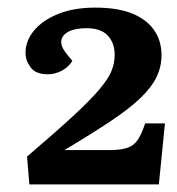

<svg xmlns="http://www.w3.org/2000/svg" viewBox="-20 -858 465 504"><path d="M207 -784Q177 -784 160 -775Q143 -766 141 -751.5Q139 -737 153 -719L170 -698Q159 -681 141.5 -672Q124 -663 105 -663Q74 -663 60.5 -681Q47 -699 47 -719Q47 -751 69.5 -778Q92 -805 133 -821.5Q174 -838 230 -838Q289 -838 327 -822.5Q365 -807 384.5 -779Q404 -751 404 -713Q404 -683 391 -656Q378 -629 349 -601Q320 -573 270.5 -540Q221 -507 149 -464H267Q297 -464 314.5 -470Q332 -476 342 -491.5Q352 -507 361 -534H413L397 -374H57L51 -447Q126 -511 171.5 -553Q217 -595 241 -623.5Q265 -652 273 -672.5Q281 -693 281 -714Q281 -745 263 -764.5Q245 -784 207 -784Z"/></svg>

Font: Literata 18pt
Style: Bold Italic
Weight: 700
Italic angle: -2°
Designer: Latin by Veronika Burian and Jose Scaglione. Greek by Irene Vlachou. Cyrillic by Vera Evstafieva
Foundry: TypeTogether
Version: Version 3.103;gftools[0.9.29]